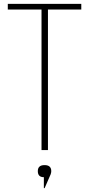

<svg xmlns="http://www.w3.org/2000/svg" viewBox="-20 -770 457 985"><path d="M397 -750V-721H226V0H193V-721H20V-750ZM205 195V139Q174 139 174 108Q174 77 208.5 77Q243 77 243 108Q243 115 240 124L209 195Z"/></svg>

Font: Poiret One
Style: Regular
Weight: 400
Designer: Denis Masharov
Foundry: Denis Masharov
Version: Version 1.001